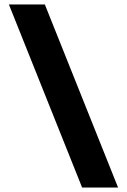

<svg xmlns="http://www.w3.org/2000/svg" viewBox="-20 -725 572 865"><path d="M512 120 182 -705H20L350 120Z"/></svg>

Font: Plus Jakarta Sans ExtraBold
Style: Regular
Weight: 800
Designer: Gumpita Rahayu
Foundry: Tokotype
Version: Version 2.071;gftools[0.9.30]